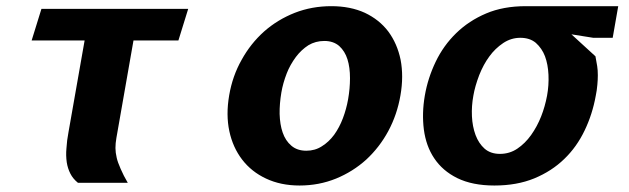

<svg xmlns="http://www.w3.org/2000/svg" viewBox="-20 -578 1990 607"><path d="M402 -450H544L575 -550H111L80 -450H247.5L196.5 -160Q191.5 -134.5 190 -108.5Q188 -86.5 191 -65Q194 -45.5 202.5 -29Q210.5 -13 226.5 0H384Q370.5 -23 361.5 -44Q352 -65.5 349 -79Q345 -96 345 -110Q345 -125 348 -142Z M927 8.5Q988.5 8.5 1042.5 -13.5Q1096 -35.5 1138 -73.5Q1180 -112.5 1207.5 -163.5Q1235.5 -215.5 1246 -276.5Q1256.5 -336.5 1246.5 -389Q1236 -440 1207.5 -478.5Q1179 -516 1133.5 -537.5Q1087.5 -558.5 1027.5 -558.5Q966 -558.5 912 -537.5Q857.5 -516 815 -478.5Q772 -440 744 -389Q715 -338 704.5 -276.5Q694 -215 705 -163.5Q716 -112 745.5 -73.5Q775 -35 821 -13.5Q867.5 8.5 927 8.5ZM1080.5 -264Q1075 -233 1064 -204Q1053 -175 1036.5 -152Q1019.5 -129 997.5 -115.5Q976 -101.5 948.5 -101.5Q919.5 -101.5 901 -117.5Q882.5 -133 873.5 -159.5Q865 -184 864 -218Q863.5 -249.5 869.5 -285.5Q874.5 -315 886.5 -346Q897 -373 915.5 -398Q932.5 -420.5 955 -435Q977.5 -448.5 1005.5 -448.5Q1034 -448.5 1052.5 -432.5Q1070.5 -416 1078.5 -390.5Q1086.5 -365 1086.5 -331Q1086.5 -298 1080.5 -264Z M1320 -168.5Q1327 -116 1352.5 -78Q1379 -38 1425.5 -15Q1473.5 8.5 1543 8.5Q1614 8.5 1669 -14Q1724.5 -37 1764 -75.5Q1803.5 -113.5 1828.5 -166Q1853 -217 1863.5 -275.5Q1867 -292 1868.5 -310Q1870 -326 1870 -340Q1870 -356.5 1868 -369Q1864.5 -390 1862.5 -400L1786.5 -469.5L1855.5 -458.5H1917L1934.5 -558.5H1642.5Q1571 -558.5 1517 -535.5Q1462.5 -512.5 1422 -473Q1382 -434 1357.5 -383Q1332.5 -331 1323 -275.5Q1313.5 -220 1320 -168.5ZM1476.5 -275.5Q1481.5 -305 1495 -340.5Q1508.5 -374.5 1527 -399.5Q1545 -424.5 1571 -442Q1596 -458.5 1625 -458.5Q1655 -458.5 1674 -442.5Q1693.5 -425 1703 -400Q1712.5 -374.5 1714 -341.5Q1715.5 -308.5 1709.5 -275.5Q1703 -241 1691 -210.5Q1678.5 -178.5 1659 -151Q1640 -124.5 1615.5 -108Q1591 -91.5 1560.5 -91.5Q1531 -91.5 1512 -108Q1493.5 -124.5 1483.5 -151Q1473.5 -178 1472 -210.5Q1470.5 -243 1476.5 -275.5Z"/></svg>

Font: B612
Style: Regular
Weight: 700
Italic angle: -10°
Designer: Nicolas Chauveau, Thomas Paillot, Jonathan Favre-Lamarine, Jean-Luc Vinot
Foundry: AIRBUS
Version: Version 1.008